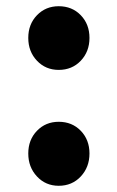

<svg xmlns="http://www.w3.org/2000/svg" viewBox="-20 -584 378 618"><path d="M169 -359Q127 -359 99 -388.5Q71 -418 71 -462Q71 -506 99 -535Q127 -564 169 -564Q212 -564 240 -535Q268 -506 268 -462Q268 -418 240 -388.5Q212 -359 169 -359ZM169 14Q127 14 99 -16Q71 -46 71 -90Q71 -134 99 -163Q127 -192 169 -192Q212 -192 240 -163Q268 -134 268 -90Q268 -46 240 -16Q212 14 169 14Z"/></svg>

Font: Noto Sans HK Thin ExtraBold
Style: Regular
Weight: 800
Version: Version 2.004-H2;hotconv 1.0.118;makeotfexe 2.5.65603